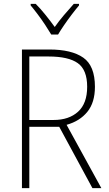

<svg xmlns="http://www.w3.org/2000/svg" viewBox="-20 -1062 564 989"><path d="M234 -807Q349 -807 409 -765Q469 -723 469 -615Q469 -534 430 -486Q391 -438 323 -419L502 -93H456L285 -409H131V-93H93V-807ZM230 -771H131V-444H256Q335 -444 382 -486.5Q429 -529 429 -615Q429 -702 381 -736.5Q333 -771 230 -771ZM244 -884Q231 -906 212.5 -934Q194 -962 174 -988.5Q154 -1015 138 -1034V-1042H164Q189 -1017 215 -984.5Q241 -952 262 -923Q283 -953 308.5 -983Q334 -1013 360 -1042H387V-1034Q370 -1014 349.5 -987Q329 -960 310.5 -933Q292 -906 279 -884Z"/></svg>

Font: Noto Sans Telugu UI SemiCondensed ExtraLight
Style: Regular
Weight: 200
Width: 4
Designer: Jelle Bosma - Monotype Design Team
Foundry: Monotype Imaging Inc.
Version: Version 2.005; ttfautohint (v1.8.4.7-5d5b)